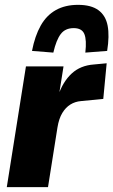

<svg xmlns="http://www.w3.org/2000/svg" viewBox="-20 -772 468 792"><path d="M8 0 87 -498H242L223 -378H220Q240 -436 276 -469Q312 -502 367 -506L420 -511L406 -364L314 -355Q290 -353 270.5 -341Q251 -329 237 -306Q223 -283 217 -246L178 0ZM200 -555 112 -562Q124 -624 148 -666.5Q172 -709 210.5 -730.5Q249 -752 302 -752Q356 -752 386 -730Q416 -708 424 -666Q432 -624 422 -562L332 -555Q338 -607 328 -631.5Q318 -656 284 -656Q249 -656 230.5 -631.5Q212 -607 200 -555Z"/></svg>

Font: Nunito Sans 10pt Condensed Black
Style: Italic
Weight: 900
Width: 3
Italic angle: -9°
Designer: Vernon Adams
Foundry: Vernon Adams
Version: Version 3.101;gftools[0.9.27]